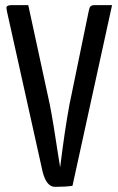

<svg xmlns="http://www.w3.org/2000/svg" viewBox="-20 -720 460 747"><path d="M416 -700 262 3Q233 7 194 7Q161 7 146 -51L7 -676Q5 -686 5 -689Q5 -700 24 -700H90L174 -312Q187 -246 208 -106Q212 -80 214 -69Q232 -215 250 -312L325 -676Q327 -685 328.5 -689.5Q330 -694 334.5 -697Q339 -700 346 -700Z"/></svg>

Font: YanoneKaffeesatzRR
Style: Regular
Weight: 400
Designer: Yanone (Cyrillic: Daniel Pouzeot & Huerta Tipografica)
Foundry: Yanone
Version: Version 1.100;PS 001.100;hotconv 1.0.70;makeotf.lib2.5.58329